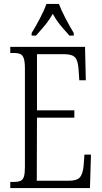

<svg xmlns="http://www.w3.org/2000/svg" viewBox="-20 -951 515 971"><path d="M32 -31H49Q72 -31 84 -36.5Q96 -42 101 -58Q106 -74 106 -107V-604Q106 -638 100.5 -655Q95 -672 83 -677.5Q71 -683 49 -683H32V-714H410L414 -545H381L378 -591Q376 -640 361.5 -658.5Q347 -677 305 -677H167V-393H356V-356H167L166 -37H328Q369 -37 384 -54Q399 -71 403 -114L407 -169H440L435 0H32ZM140 -784Q160 -816 182 -858Q204 -900 215 -931H278Q290 -899 312 -857Q334 -815 353 -784V-771H331Q296 -810 279 -831.5Q262 -853 247 -881Q231 -853 214 -831.5Q197 -810 162 -771H140Z"/></svg>

Font: Noto Serif CondLight
Style: Regular
Weight: 300
Width: 3
Designer: Monotype Design Team
Foundry: Monotype Imaging Inc.
Version: Version 1.001